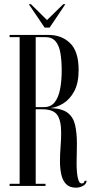

<svg xmlns="http://www.w3.org/2000/svg" viewBox="-20 -862 435 890"><path d="M332.5 8Q302 8 286 -9Q270 -26 264 -53.8Q258 -81.5 258 -114Q258 -148 260.8 -182.5Q263.5 -217 263.5 -247Q263.5 -304 245 -329.8Q226.5 -355.5 174.5 -355.5H145.5V-10H191V0H24.5V-10H71V-690H24.5V-700H205.5Q266 -700 305.2 -661.8Q344.5 -623.5 344.5 -537.5Q344.5 -477 324.2 -439.2Q304 -401.5 273.5 -382.8Q243 -364 213 -361Q266.5 -359.5 293 -339.5Q319.5 -319.5 328 -283Q336.5 -246.5 336.5 -195Q336.5 -172.5 335.8 -149.5Q335 -126.5 335 -104.5Q335 -85 336.8 -63.2Q338.5 -41.5 343.8 -26.5Q349 -11.5 359.5 -11.5Q370.5 -11.5 372 -24H381.5Q380 -8 364 0Q348 8 332.5 8ZM145.5 -365.5H184.5Q215.5 -365.5 233.2 -387.8Q251 -410 258.5 -448.5Q266 -487 266 -535.5Q266 -580 260.2 -615Q254.5 -650 238 -670Q221.5 -690 189 -690H145.5ZM187 -734 113.5 -842.5H123.5L198 -769L273 -842.5H283L210 -734Z"/></svg>

Font: Imbue 100pt
Style: Regular
Weight: 400
Designer: Tyler Finck
Foundry: Etcetera Type Company
Version: Version 1.102; ttfautohint (v1.8.3)